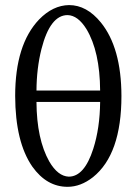

<svg xmlns="http://www.w3.org/2000/svg" viewBox="-20 -718 531 748"><path d="M370.1 -365.2Q369.1 -517.6 316.9 -604.5Q283.7 -658.2 243.2 -659.2Q175.3 -659.2 141.6 -527.3Q122.6 -452.1 122.1 -365.2ZM370.1 -320.8H122.1Q123 -175.8 171.9 -88.9Q205.6 -31.2 248 -29.8Q308.6 -29.8 343.3 -138.2Q369.1 -218.3 370.1 -320.8ZM39.1 -344.2Q39.1 -544.4 132.3 -642.1Q186 -697.3 249 -698.2Q317.9 -698.2 373 -630.4Q452.6 -532.2 453.1 -344.2Q453.1 -116.7 342.3 -27.8Q294.4 9.8 243.2 9.8Q162.1 9.8 106 -68.8Q39.6 -164.6 39.1 -344.2Z"/></svg>

Font: Linux Biolinum Capitals O
Style: Small Caps
Weight: 400
Designer: Philipp H. Poll
Foundry: Philipp H. Poll
Version: Version 1.0.4